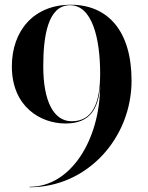

<svg xmlns="http://www.w3.org/2000/svg" viewBox="-20 -780 624 810"><path d="M535 -440C535 -650 434.5 -760 278.5 -760C122.5 -760 30 -650 30 -500C30 -330 150.5 -259 256.5 -259C360.5 -259 394.5 -321 402.5 -415.5C400.5 -191 280 8 105 8V10C348 10 535 -197 535 -440ZM162.5 -500C162.5 -626.5 181.5 -758 275.5 -758C369.5 -758 402.5 -616.5 402.5 -470C402.5 -350 373.5 -268.5 282.5 -268.5C206 -268.5 162.5 -353.5 162.5 -500Z"/></svg>

Font: Bodoni* 96pt Medium
Style: Regular
Weight: 500
Version: Version 2.3